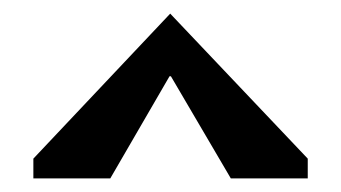

<svg xmlns="http://www.w3.org/2000/svg" viewBox="-20 -582 501 282"><path d="M29 -320V-349L230 -562L432 -349V-320H319L231 -470H229L142 -320Z"/></svg>

Font: Darker Grotesque ExtraBold
Style: Regular
Weight: 800
Designer: Gabriel Lam
Foundry: TypeRant
Version: Version 1.000;gftools[0.9.28]